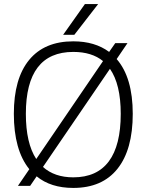

<svg xmlns="http://www.w3.org/2000/svg" viewBox="-20 -913 720 943"><path d="M632 -354Q632 -178 557 -84Q482 10 340 10Q229 10 160 -47L128 0H68L124 -82Q48 -176 48 -354Q48 -527 123 -618.5Q198 -710 340 -710Q446 -710 516 -658L546 -701H606L553 -623Q632 -532 632 -354ZM158 -132 486 -613Q431 -658 340 -658Q107 -658 107 -354Q107 -210 158 -132ZM573 -354Q573 -499 520 -575L191 -93Q248 -42 340 -42Q456 -42 514.5 -120.5Q573 -199 573 -354ZM397 -893H462L345 -742H290Z"/></svg>

Font: Krub Light
Style: Regular
Weight: 300
Designer: Ekaluck Peanpanawate
Foundry: Cadson Demak Co.,Ltd.
Version: Version 1.000; ttfautohint (v1.6)